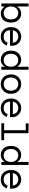

<svg xmlns="http://www.w3.org/2000/svg" viewBox="2071 -2811 754 4936"><g transform="rotate(90 2448.0 -343.0)"><path d="M147 0H69V-700H147V-418H159Q185 -463 231 -486.5Q277 -510 331 -510Q377 -510 418 -493Q459 -476 490.5 -444Q522 -412 540.5 -365Q559 -318 559 -258V-238Q559 -177 541 -130Q523 -83 491.5 -51Q460 -19 418 -2.5Q376 14 329 14Q305 14 280 8.5Q255 3 232.5 -8.5Q210 -20 191 -36.5Q172 -53 159 -76H147ZM313 -60Q349 -60 379 -72.5Q409 -85 431.5 -108Q454 -131 466.5 -164Q479 -197 479 -238V-258Q479 -298 466.5 -330.5Q454 -363 431.5 -386.5Q409 -410 378.5 -423Q348 -436 313 -436Q278 -436 248 -422.5Q218 -409 195.5 -385Q173 -361 160 -327.5Q147 -294 147 -254V-242Q147 -201 160 -167.5Q173 -134 195.5 -110Q218 -86 248 -73Q278 -60 313 -60Z M756 -224Q759 -150 802 -105Q845 -60 922 -60Q957 -60 983 -68Q1009 -76 1027.5 -90Q1046 -104 1057.5 -122.5Q1069 -141 1076 -162L1150 -142Q1129 -73 1072.5 -29.5Q1016 14 920 14Q867 14 822.5 -4.5Q778 -23 746 -57Q714 -91 696 -138Q678 -185 678 -242V-266Q678 -318 696.5 -363Q715 -408 748 -440.5Q781 -473 825.5 -491.5Q870 -510 922 -510Q983 -510 1027.5 -487.5Q1072 -465 1100.5 -432Q1129 -399 1142.5 -360Q1156 -321 1156 -288V-224ZM922 -436Q889 -436 860.5 -425.5Q832 -415 810.5 -396Q789 -377 775.5 -351.5Q762 -326 758 -296H1078Q1076 -328 1062.5 -354Q1049 -380 1027.5 -398Q1006 -416 978.5 -426Q951 -436 922 -436Z M1695 -76H1683Q1671 -53 1652.5 -36Q1634 -19 1612.5 -8Q1591 3 1567 8.5Q1543 14 1521 14Q1471 14 1428 -3Q1385 -20 1352.5 -52Q1320 -84 1301.5 -131.5Q1283 -179 1283 -240V-256Q1283 -316 1302 -363.5Q1321 -411 1353 -443.5Q1385 -476 1428 -493Q1471 -510 1519 -510Q1570 -510 1614.5 -487.5Q1659 -465 1683 -418H1695V-700H1773V0H1695ZM1529 -60Q1564 -60 1594 -73Q1624 -86 1646.5 -110Q1669 -134 1682 -167.5Q1695 -201 1695 -242V-254Q1695 -294 1682 -327.5Q1669 -361 1646.5 -385Q1624 -409 1593.5 -422.5Q1563 -436 1529 -436Q1494 -436 1463.5 -423Q1433 -410 1410.5 -386Q1388 -362 1375.5 -329Q1363 -296 1363 -256V-240Q1363 -198 1375.5 -165Q1388 -132 1410.5 -108.5Q1433 -85 1463 -72.5Q1493 -60 1529 -60Z M2391 -242Q2391 -180 2370.5 -132.5Q2350 -85 2316 -52.5Q2282 -20 2236.5 -3Q2191 14 2142 14Q2092 14 2047 -3Q2002 -20 1968 -52.5Q1934 -85 1913.5 -132.5Q1893 -180 1893 -242V-254Q1893 -315 1913.5 -362.5Q1934 -410 1968.5 -443Q2003 -476 2048 -493Q2093 -510 2142 -510Q2191 -510 2236 -493Q2281 -476 2315.5 -443Q2350 -410 2370.5 -362.5Q2391 -315 2391 -254ZM2142 -60Q2178 -60 2208.5 -72.5Q2239 -85 2262 -109Q2285 -133 2298 -166.5Q2311 -200 2311 -242V-254Q2311 -294 2298 -327.5Q2285 -361 2262 -385Q2239 -409 2208 -422.5Q2177 -436 2142 -436Q2107 -436 2076 -422.5Q2045 -409 2022 -385Q1999 -361 1986 -327.5Q1973 -294 1973 -254V-242Q1973 -200 1986 -166.5Q1999 -133 2022 -109Q2045 -85 2075.5 -72.5Q2106 -60 2142 -60Z M2592 -224Q2595 -150 2638 -105Q2681 -60 2758 -60Q2793 -60 2819 -68Q2845 -76 2863.5 -90Q2882 -104 2893.5 -122.5Q2905 -141 2912 -162L2986 -142Q2965 -73 2908.5 -29.5Q2852 14 2756 14Q2703 14 2658.5 -4.5Q2614 -23 2582 -57Q2550 -91 2532 -138Q2514 -185 2514 -242V-266Q2514 -318 2532.5 -363Q2551 -408 2584 -440.5Q2617 -473 2661.5 -491.5Q2706 -510 2758 -510Q2819 -510 2863.5 -487.5Q2908 -465 2936.5 -432Q2965 -399 2978.5 -360Q2992 -321 2992 -288V-224ZM2758 -436Q2725 -436 2696.5 -425.5Q2668 -415 2646.5 -396Q2625 -377 2611.5 -351.5Q2598 -326 2594 -296H2914Q2912 -328 2898.5 -354Q2885 -380 2863.5 -398Q2842 -416 2814.5 -426Q2787 -436 2758 -436Z M3147 -72H3327V-628H3153V-700H3405V-72H3585V0H3147Z M4143 -76H4131Q4119 -53 4100.5 -36Q4082 -19 4060.5 -8Q4039 3 4015 8.5Q3991 14 3969 14Q3919 14 3876 -3Q3833 -20 3800.5 -52Q3768 -84 3749.5 -131.5Q3731 -179 3731 -240V-256Q3731 -316 3750 -363.5Q3769 -411 3801 -443.5Q3833 -476 3876 -493Q3919 -510 3967 -510Q4018 -510 4062.5 -487.5Q4107 -465 4131 -418H4143V-700H4221V0H4143ZM3977 -60Q4012 -60 4042 -73Q4072 -86 4094.5 -110Q4117 -134 4130 -167.5Q4143 -201 4143 -242V-254Q4143 -294 4130 -327.5Q4117 -361 4094.5 -385Q4072 -409 4041.5 -422.5Q4011 -436 3977 -436Q3942 -436 3911.5 -423Q3881 -410 3858.5 -386Q3836 -362 3823.5 -329Q3811 -296 3811 -256V-240Q3811 -198 3823.5 -165Q3836 -132 3858.5 -108.5Q3881 -85 3911 -72.5Q3941 -60 3977 -60Z M4428 -224Q4431 -150 4474 -105Q4517 -60 4594 -60Q4629 -60 4655 -68Q4681 -76 4699.5 -90Q4718 -104 4729.5 -122.5Q4741 -141 4748 -162L4822 -142Q4801 -73 4744.5 -29.5Q4688 14 4592 14Q4539 14 4494.5 -4.5Q4450 -23 4418 -57Q4386 -91 4368 -138Q4350 -185 4350 -242V-266Q4350 -318 4368.5 -363Q4387 -408 4420 -440.5Q4453 -473 4497.5 -491.5Q4542 -510 4594 -510Q4655 -510 4699.5 -487.5Q4744 -465 4772.5 -432Q4801 -399 4814.5 -360Q4828 -321 4828 -288V-224ZM4594 -436Q4561 -436 4532.5 -425.5Q4504 -415 4482.5 -396Q4461 -377 4447.5 -351.5Q4434 -326 4430 -296H4750Q4748 -328 4734.5 -354Q4721 -380 4699.5 -398Q4678 -416 4650.5 -426Q4623 -436 4594 -436Z"/></g></svg>

Font: Space Mono
Style: Regular
Weight: 400
Monospace: yes
Designer: Colophon Foundry / Benjamin Critton
Foundry: Colophon Foundry
Version: Version 1.000;PS 1.003;hotconv 1.0.81;makeotf.lib2.5.63406